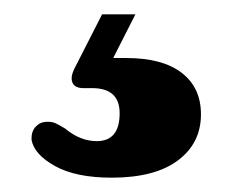

<svg xmlns="http://www.w3.org/2000/svg" viewBox="-20 -27 341 268"><path d="M122.5 -7H169L138 54Q146.5 54 156.5 54Q207 54 233.8 74.8Q260.5 95.5 260.5 132.5Q260.5 173 228.2 197Q196 221 136 221Q86 221 56.8 204.8Q27.5 188.5 24 168Q23.5 157 29.5 150.2Q35.5 143.5 44.5 143Q52.5 142.5 58.5 145.5Q64.5 148.5 71 152.5Q92 170 115 170Q147 170 147 131Q147 96 108.5 96H96.5Q84.5 96 81.2 88.5Q78 81 83.5 69.5Z"/></svg>

Font: Fraunces 72pt S050 Black
Style: Regular
Weight: 900
Version: Version 1.000; ttfautohint (v1.8.3)